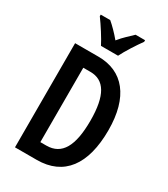

<svg xmlns="http://www.w3.org/2000/svg" viewBox="-225 -1105 998 1140"><g transform="rotate(30 274.0 -534.5)"><path d="M212 -843H329C350 -886 393 -952 422 -992V-1003H357C329 -975 301 -953 270 -914C241 -949 207 -983 183 -1003H118V-992C149 -950 192 -883 212 -843ZM501 -431C501 -659 400 -780 231 -780H71V-66H220C405 -66 501 -195 501 -431ZM380 -427C380 -254 333 -168 227 -168H186V-678H235C331 -678 380 -599 380 -427Z"/></g></svg>

Font: Noto Sans Malayalam UI ExtraCondensed SemiBold
Style: Regular
Weight: 600
Width: 2
Designer: Jelle Bosma - Monotype Design Team
Foundry: Monotype Imaging Inc.
Version: Version 2.104